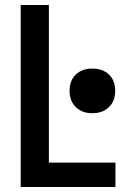

<svg xmlns="http://www.w3.org/2000/svg" viewBox="-20 -750 540 770"><path d="M63 0V-730H176V-98H443V0ZM350 -296Q309 -296 284 -320.5Q259 -345 259 -386Q259 -427 284 -451Q309 -475 350 -475Q392 -475 417 -451Q442 -427 442 -386Q442 -345 417 -320.5Q392 -296 350 -296Z"/></svg>

Font: M PLUS 1 Code Medium
Style: Regular
Weight: 500
Designer: Coji Morishita
Foundry: UNDERFOREST DESIGN
Version: Version 1.002